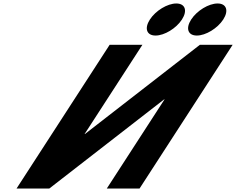

<svg xmlns="http://www.w3.org/2000/svg" viewBox="-20 -1082 1355 1102"><path d="M991.9 -1062C940.9 -1062 873.3 -1021 840.3 -970C807.3 -919 821.7 -878 872.7 -878C923.7 -878 991.3 -919 1024.3 -970C1057.3 -1021 1042.9 -1062 991.9 -1062ZM1228.9 -1062C1177.9 -1062 1110.3 -1021 1077.3 -970C1044.3 -919 1058.7 -878 1109.7 -878C1160.7 -878 1228.3 -919 1261.3 -970C1294.3 -1021 1279.9 -1062 1228.9 -1062ZM924.6 -512H922.6L263 0H75L609.4 -825H797.4L465.7 -313H467.7L1127.4 -825H1315.4L781 0H593Z"/></svg>

Font: Hussar
Style: BdWodka
Weight: 700
Foundry: Cannot Into Space Fonts
Version: Version 2.00